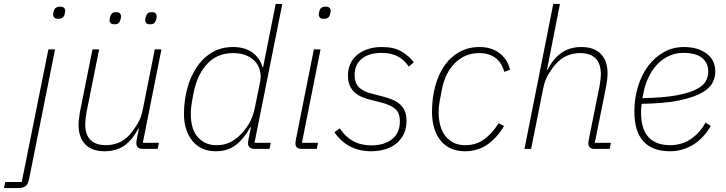

<svg xmlns="http://www.w3.org/2000/svg" viewBox="-96 -760 3706 980"><path d="M151 -508H185L53 151Q48 178 36 189Q24 200 -5 200H-76L-69 169H15ZM201 -664Q187 -664 181 -670.5Q175 -677 175 -685Q175 -688 175.5 -691.5Q176 -695 178 -702Q183 -726 211 -726Q225 -726 231 -720Q237 -714 237 -706Q237 -703 236.5 -699.5Q236 -696 234 -688Q229 -664 201 -664Z M410 -508 346 -189Q343 -172 341 -155Q339 -138 339 -128Q339 -19 445 -19Q477 -19 509 -31.5Q541 -44 569 -76Q588 -98 606.5 -129Q625 -160 633 -202L694 -508H728L633 -31H715L709 0H633Q600 0 600 -29Q600 -34 600.5 -38.5Q601 -43 602 -49L613 -104H610Q581 -47 539.5 -17.5Q498 12 437 12Q373 12 339 -23.5Q305 -59 305 -123Q305 -137 307 -154.5Q309 -172 312 -188L376 -508ZM488 -636Q474 -636 468.5 -642.5Q463 -649 463 -657Q463 -662 466 -674Q469 -685 475.5 -691.5Q482 -698 497 -698Q511 -698 516.5 -691.5Q522 -685 522 -677Q522 -672 519 -660Q516 -649 509.5 -642.5Q503 -636 488 -636ZM670 -636Q656 -636 650.5 -642.5Q645 -649 645 -657Q645 -662 648 -674Q651 -685 657.5 -691.5Q664 -698 679 -698Q693 -698 698.5 -691.5Q704 -685 704 -677Q704 -672 701 -660Q698 -649 691.5 -642.5Q685 -636 670 -636Z M1204 0Q1170 0 1170 -29Q1170 -34 1170.5 -38.5Q1171 -43 1172 -48L1185 -111H1182Q1150 -53 1108.5 -20.5Q1067 12 1005 12Q966 12 936 -2Q906 -16 885.5 -41.5Q865 -67 854 -101.5Q843 -136 843 -178Q843 -244 859 -305.5Q875 -367 906.5 -415Q938 -463 985 -491.5Q1032 -520 1093 -520Q1153 -520 1191.5 -492.5Q1230 -465 1244 -417H1247L1311 -740H1345L1203 -31H1286L1280 0ZM1010 -19Q1042 -19 1067.5 -29Q1093 -39 1119 -61Q1148 -86 1171.5 -123.5Q1195 -161 1205 -211L1232 -344Q1237 -369 1232 -394.5Q1227 -420 1210.5 -441Q1194 -462 1165 -475.5Q1136 -489 1094 -489Q1013 -489 962 -434.5Q911 -380 892 -286L884 -242Q881 -226 879.5 -210.5Q878 -195 878 -175Q878 -143 885.5 -114.5Q893 -86 909.5 -65Q926 -44 950.5 -31.5Q975 -19 1010 -19Z M1556 -664Q1542 -664 1536.5 -670.5Q1531 -677 1531 -685Q1531 -688 1531.5 -691.5Q1532 -695 1534 -702Q1536 -713 1543.5 -719.5Q1551 -726 1567 -726Q1581 -726 1586.5 -719.5Q1592 -713 1592 -705Q1592 -701 1589 -688Q1587 -677 1579.5 -670.5Q1572 -664 1556 -664ZM1445 0Q1412 0 1412 -28Q1412 -36 1415 -51L1506 -508H1540L1445 -31H1527L1521 0Z M1799 12Q1737 12 1690 -13Q1643 -38 1611 -85L1638 -105Q1695 -18 1799 -18Q1865 -18 1905 -49.5Q1945 -81 1945 -141Q1945 -184 1921 -204.5Q1897 -225 1849 -237L1801 -249Q1775 -255 1752.5 -264.5Q1730 -274 1714 -288.5Q1698 -303 1689 -324Q1680 -345 1680 -375Q1680 -409 1693 -436Q1706 -463 1729 -481.5Q1752 -500 1783.5 -510Q1815 -520 1853 -520Q1916 -520 1954 -497Q1992 -474 2016 -442L1991 -420Q1981 -434 1968.5 -447Q1956 -460 1939.5 -469.5Q1923 -479 1901 -484.5Q1879 -490 1851 -490Q1788 -490 1751 -460.5Q1714 -431 1714 -377Q1714 -335 1737.5 -313Q1761 -291 1809 -280L1856 -268Q1883 -261 1905.5 -252Q1928 -243 1944.5 -228.5Q1961 -214 1970 -193.5Q1979 -173 1979 -143Q1979 -105 1965 -76Q1951 -47 1927 -27.5Q1903 -8 1870 2Q1837 12 1799 12Z M2277 12Q2236 12 2204.5 -2.5Q2173 -17 2152 -43.5Q2131 -70 2120 -107Q2109 -144 2109 -189Q2109 -258 2125 -318.5Q2141 -379 2172 -424Q2203 -469 2248.5 -494.5Q2294 -520 2352 -520Q2414 -520 2455 -487.5Q2496 -455 2507 -404L2478 -393Q2465 -441 2432 -465Q2399 -489 2350 -489Q2277 -489 2226 -438Q2175 -387 2159 -301L2148 -243Q2145 -226 2144 -214.5Q2143 -203 2143 -186Q2143 -151 2151 -120.5Q2159 -90 2176 -67.5Q2193 -45 2218.5 -32Q2244 -19 2279 -19Q2333 -19 2374 -48Q2415 -77 2449 -131L2477 -117Q2441 -57 2392 -22.5Q2343 12 2277 12Z M2728 -740H2762L2696 -404H2699Q2728 -461 2770 -490.5Q2812 -520 2872 -520Q2937 -520 2971 -484.5Q3005 -449 3005 -386Q3005 -371 3003 -353.5Q3001 -336 2998 -320L2940 -31H3022L3016 0H2939Q2907 0 2907 -28Q2907 -36 2910 -51L2964 -320Q2967 -336 2969 -353Q2971 -370 2971 -380Q2971 -489 2864 -489Q2832 -489 2800 -476.5Q2768 -464 2740 -432Q2721 -411 2702.5 -379.5Q2684 -348 2676 -306L2615 0H2581Z M3323 12Q3235 12 3188.5 -38Q3142 -88 3142 -191Q3142 -259 3160.5 -319Q3179 -379 3212.5 -423.5Q3246 -468 3292.5 -494Q3339 -520 3395 -520Q3465 -520 3510 -487Q3555 -454 3555 -394Q3555 -365 3540.5 -337Q3526 -309 3485.5 -286Q3445 -263 3371 -247.5Q3297 -232 3179 -230Q3178 -222 3177 -208.5Q3176 -195 3176 -187Q3176 -101 3214 -60Q3252 -19 3324 -19Q3383 -19 3429 -49.5Q3475 -80 3505 -134L3532 -117Q3491 -49 3437.5 -18.5Q3384 12 3323 12ZM3391 -490Q3352 -490 3318.5 -474.5Q3285 -459 3258.5 -431Q3232 -403 3213.5 -364Q3195 -325 3187 -279L3183 -259Q3289 -261 3354.5 -273Q3420 -285 3456.5 -303.5Q3493 -322 3506 -345Q3519 -368 3519 -394Q3519 -439 3487.5 -464.5Q3456 -490 3391 -490Z"/></svg>

Font: IBM Plex Sans ExtLt
Style: Italic
Weight: 200
Italic angle: -11°
Designer: Mike Abbink, Paul van der Laan, Pieter van Rosmalen
Foundry: Bold Monday
Version: Version 3.005